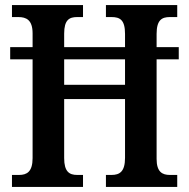

<svg xmlns="http://www.w3.org/2000/svg" viewBox="-20 -734 742 754"><path d="M27 0H306V-47H283C252 -47 232 -60 232 -113V-345H471V-114C471 -60 450 -47 418 -47H396V0H676V-47H647C617 -47 595 -59 595 -110V-501H682V-549H595V-601C595 -656 616 -667 647 -667H676V-714H396V-667H418C451 -667 471 -656 471 -601V-549H232V-602C232 -656 252 -667 283 -667H306V-714H27V-667H52C83 -667 108 -656 108 -603V-549H20V-501H108V-113C108 -60 86 -47 55 -47H27ZM232 -401V-501H471V-401Z"/></svg>

Font: Noto Serif Bengali Condensed SemiBold
Style: Regular
Weight: 600
Width: 3
Designer: Juan Bruce, Universal Thirst, Indian Type Foundry and the Monotype Design Team.
Foundry: Monotype Imaging Inc.
Version: Version 2.003